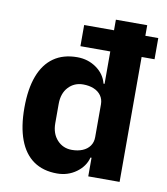

<svg xmlns="http://www.w3.org/2000/svg" viewBox="-84 -811 779 893"><g transform="rotate(10 305.5 -364.0)"><path d="M391 0V-88H386Q375 -45 335.5 -16.5Q296 12 245 12Q179 12 134 -19.5Q89 -51 66 -112.5Q43 -174 43 -263Q43 -352 66 -413Q89 -474 134 -505.5Q179 -537 245 -537Q296 -537 335.5 -509Q375 -481 386 -437H391V-590H250V-690H391V-740H539V-690H600V-590H539V0ZM294 -108Q322 -108 344 -117Q366 -126 378.5 -143.5Q391 -161 391 -185V-340Q391 -364 378.5 -381.5Q366 -399 344 -408Q322 -417 294 -417Q252 -417 224.5 -387.5Q197 -358 197 -308V-217Q197 -168 224.5 -138Q252 -108 294 -108Z"/></g></svg>

Font: IBM Plex Sans
Style: Regular
Weight: 400
Designer: Mike Abbink, Paul van der Laan, Pieter van Rosmalen
Foundry: Bold Monday
Version: Version 3.201